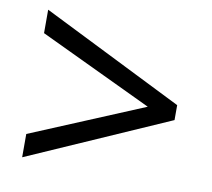

<svg xmlns="http://www.w3.org/2000/svg" viewBox="-62 -677 695 630"><g transform="rotate(10 286.0 -362.0)"><path d="M49.8 -116.2V-193.8L426.8 -351.1L49.8 -529.8V-607.9L521 -373V-323.2Z"/></g></svg>

Font: Nokora
Style: Regular
Weight: 400
Designer: Danh Hong
Foundry: Danh Hong
Version: Version 9.000